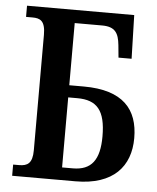

<svg xmlns="http://www.w3.org/2000/svg" viewBox="-52 -758 655 803"><g transform="rotate(5 276.0 -357.0)"><path d="M29 0H295C454 0 524 -83 524 -201C524 -322 460 -398 295 -398H234V-659H349C404 -659 419 -633 424 -583L429 -531H484L479 -714H29V-667H56C88 -667 110 -658 110 -599V-114C110 -59 89 -47 54 -47H29ZM234 -53V-347H272C355 -347 391 -306 391 -197C391 -98 357 -53 279 -53Z"/></g></svg>

Font: Noto Serif Condensed Semi
Style: Regular
Weight: 600
Width: 3
Designer: Monotype Design Team
Foundry: Monotype Imaging Inc.
Version: Version 1.002